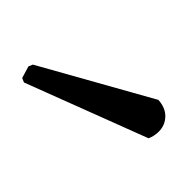

<svg xmlns="http://www.w3.org/2000/svg" viewBox="-43 -767 304 304"><g transform="rotate(45 109.5 -614.5)"><path d="M6 -552 0 -572 3 -579 183 -680Q200 -679 209.5 -669Q219 -659 219 -645Q219 -635 215 -626L13 -549Z"/></g></svg>

Font: Quattrocento
Style: Regular
Weight: 400
Designer: Pablo Impallari
Foundry: Pablo Impallari, Igino Marini, Branda Gallo
Version: Version 2.000